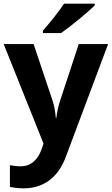

<svg xmlns="http://www.w3.org/2000/svg" viewBox="-20 -786 609 1046"><path d="M496 -756V-766H329C300 -721 246 -656 214 -619V-606H313C364 -641 458 -719 496 -756ZM0 -546 217 -4 208 23C190 76 155 120 93 120C70 120 48 117 34 114V232C52 236 76 240 110 240C214 240 296 183 338 70L569 -546H409L308 -239C298 -209 291 -179 287 -144H284C281 -179 276 -209 266 -239L163 -546Z"/></svg>

Font: Noto Sans Gujarati
Style: Bold
Weight: 700
Designer: Jelle Bosma - Monotype Design Team, Universal Thirst
Foundry: Monotype Imaging Inc.
Version: Version 2.106